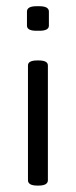

<svg xmlns="http://www.w3.org/2000/svg" viewBox="-20 -589 241 611"><path d="M95.9 -491.1Q65.8 -491.1 65.8 -507.3V-552.1Q65.8 -569.2 95.9 -569.2H105.4Q135.6 -569.2 135.6 -552.1V-507.3Q135.6 -491.1 105.4 -491.1ZM99.1 1.6Q69 1.6 69 -15.5V-380.9Q69 -396.7 99.1 -396.7H102.3Q132.4 -396.7 132.4 -380.9V-15.5Q132.4 1.6 102.3 1.6Z"/></svg>

Font: Jaldi
Style: Regular
Weight: 400
Designer: Pablo Cosgaya and Nicolas Silva
Foundry: Omnibus-Type
Version: Version 1.001;PS 001.001;hotconv 1.0.70;makeotf.lib2.5.58329